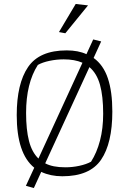

<svg xmlns="http://www.w3.org/2000/svg" viewBox="-20 -875 648 964"><path d="M276 -714 360 -855 422 -848 308 -708ZM110 58 152 -33Q64 -104 64 -297Q64 -455 121 -538.5Q178 -622 315 -622Q373 -622 414 -603L448 -677L488 -667L450 -584Q499 -549 521.5 -482Q544 -415 544 -315Q544 -156 487.5 -73Q431 10 293 10Q234 10 187 -12L150 69ZM394 -560Q355 -577 300 -577Q264 -577 228.5 -569.5Q193 -562 170 -549Q111 -457 111 -308Q111 -224 125.5 -167.5Q140 -111 173 -79ZM437 -63Q466 -108 482 -169Q498 -230 498 -304Q498 -392 482 -449.5Q466 -507 429 -538L207 -55Q244 -35 308 -35Q344 -35 378.5 -42.5Q413 -50 437 -63Z"/></svg>

Font: Athiti Light
Style: Regular
Weight: 300
Designer: CadsonDemak Team
Foundry: CadsonDemak
Version: Version 1.032